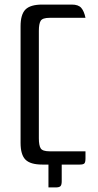

<svg xmlns="http://www.w3.org/2000/svg" viewBox="-20 -720 430 840"><path d="M165 0Q113 0 91.5 -21.5Q70 -43 70 -95V-605Q70 -657 91.5 -678.5Q113 -700 165 -700H294Q323 -700 335.5 -685.5Q348 -671 354 -642H197Q166 -642 158 -629Q150 -616 150 -585V-115Q150 -84 158 -71Q166 -58 197 -58H354V-27Q354 -11 349.5 -5.5Q345 0 329 0H250V73Q250 89 244.5 94.5Q239 100 223 100H192V0Z"/></svg>

Font: Rationale
Style: Regular
Weight: 400
Designer: Cyreal (www.cyreal.org)
Foundry: Cyreal (www.cyreal.org)
Version: Version 1.011